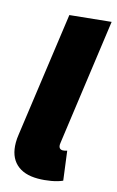

<svg xmlns="http://www.w3.org/2000/svg" viewBox="-121 -813 538 883"><g transform="rotate(15 148.0 -372.0)"><path d="M213 -167Q212 -163 212 -157Q212 -135 232 -135Q238 -135 252 -139L270 -1Q248 9 216.5 14.5Q185 20 154 20Q87 20 50.5 -14.5Q14 -49 14 -114Q14 -133 17 -152L100 -744L296 -764Z"/></g></svg>

Font: FiraGO Heavy
Style: Italic
Weight: 900
Italic angle: -8°
Designer: bBox Type GmbH
Foundry: bBox Type GmbH
Version: Version 1.001